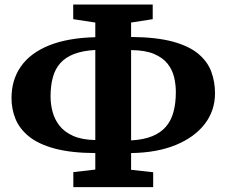

<svg xmlns="http://www.w3.org/2000/svg" viewBox="-20 -784 974 826"><path d="M295.5 21V-43.5L390 -54.5V-125.5Q285 -126 215 -145Q145 -164 104.2 -197.2Q63.5 -230.5 46.5 -272.8Q29.5 -315 29.5 -362Q29.5 -440.5 70 -498.2Q110.5 -556 190.8 -588.5Q271 -621 390 -624V-687L295 -701.5V-764.5H637V-701.5L544 -687V-625Q653.5 -624 723.8 -604.8Q794 -585.5 833.5 -552.2Q873 -519 889 -475.5Q905 -432 905 -383Q905 -308 861 -250.8Q817 -193.5 736 -160.2Q655 -127 544 -125.5V-53.5L639 -43V21ZM390 -181.5V-569Q336 -566 299 -551.8Q262 -537.5 239.8 -512.8Q217.5 -488 207.5 -451.8Q197.5 -415.5 197.5 -368.5Q197.5 -337 205.8 -304.5Q214 -272 235 -244.5Q256 -217 293.8 -199.8Q331.5 -182.5 390 -181.5ZM544 -180Q598 -183 634.8 -198Q671.5 -213 694 -239.2Q716.5 -265.5 726.5 -303Q736.5 -340.5 736.5 -388.5Q736.5 -420.5 729 -452Q721.5 -483.5 701.2 -509.5Q681 -535.5 643 -551.8Q605 -568 544 -568.5Z"/></svg>

Font: Merriweather 20pt ExtraBold
Style: Regular
Weight: 800
Version: Version 2.100